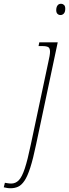

<svg xmlns="http://www.w3.org/2000/svg" viewBox="-145 -761 367 1021"><path d="M177 -681Q167 -681 160.5 -687.5Q154 -694 154 -707Q154 -722 160.5 -731.5Q167 -741 180 -741Q188 -741 195 -735Q202 -729 202 -715Q202 -697 194.5 -689Q187 -681 177 -681ZM-88 240Q-99 240 -107.5 238.5Q-116 237 -125 235L-119 211Q-112 212 -103.5 213.5Q-95 215 -85 215Q-62 215 -45 197.5Q-28 180 -13 134.5Q2 89 19 7L112 -431Q116 -448 118.5 -462.5Q121 -477 121 -486Q121 -505 111.5 -510.5Q102 -516 80 -516H60L64 -536H162L47 7Q31 84 16 130.5Q1 177 -15 200.5Q-31 224 -49 232Q-67 240 -88 240Z"/></svg>

Font: Noto Serif ExtraCondensed Thin
Style: Italic
Weight: 100
Width: 2
Italic angle: -12°
Designer: Monotype Design Team
Foundry: Monotype Imaging Inc.
Version: Version 2.013